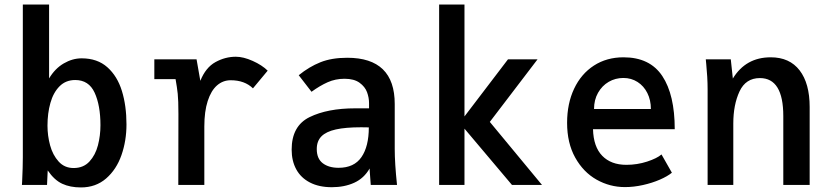

<svg xmlns="http://www.w3.org/2000/svg" viewBox="-20 -810 3640 841"><path d="M189 -63.5 186 0H76L77 -15.5Q80 -79.5 80 -121.5V-790H195V-466.5Q221 -510 259.2 -532.2Q297.5 -554.5 337.5 -554.5Q406.5 -554.5 450.2 -515.5Q494 -476.5 514 -411.5Q534 -346.5 534 -265Q534 -193.5 512 -130.5Q490 -67.5 444.8 -28.2Q399.5 11 334.5 11Q287.5 11 252.8 -5Q218 -21 189 -63.5ZM420 -261.5Q420 -348.5 394.5 -404Q369 -459.5 309.5 -459.5Q268 -459.5 240.8 -432Q213.5 -404.5 200.8 -359.2Q188 -314 188 -259.5Q188 -215.5 199.5 -173.2Q211 -131 236.8 -102.5Q262.5 -74 302.5 -74Q345.5 -74 371.8 -102.5Q398 -131 409 -173.5Q420 -216 420 -261.5Z M761.5 -311Q761.5 -371 758.5 -399.2Q755.5 -427.5 749 -463.5H656V-550H841L857.5 -456Q881 -514.5 923.8 -538Q966.5 -561.5 1013 -561.5Q1046 -561.5 1086.8 -543.2Q1127.5 -525 1152.5 -500.5L1088 -423Q1051.5 -458.5 990.5 -458.5Q956.5 -458.5 930.5 -435.8Q904.5 -413 889.8 -367.5Q875 -322 875 -256V0H761Z M1257.5 -154.5Q1257.5 -258.5 1336 -297Q1414.5 -335.5 1536 -335.5H1596.5V-358.5Q1596.5 -382 1587.8 -406Q1579 -430 1555 -447.5Q1531 -465 1489 -465Q1449.5 -465 1415.2 -449.8Q1381 -434.5 1344.5 -408L1288.5 -480.5Q1334 -517.5 1383.2 -537.2Q1432.5 -557 1501 -557Q1709 -557 1709 -354.5V-157.5Q1709 -95 1719 0H1604L1599.5 -60.5L1599 -72Q1574.5 -29 1531.5 -9.5Q1488.5 10 1433.5 10Q1377.5 10 1337.8 -10.5Q1298 -31 1277.8 -68Q1257.5 -105 1257.5 -154.5ZM1595.5 -252 1562 -252.5Q1493.5 -252.5 1451 -243Q1408.5 -233.5 1388 -212.8Q1367.5 -192 1367.5 -157Q1367.5 -115 1393.8 -95Q1420 -75 1463 -75Q1531 -75 1563.2 -121.8Q1595.5 -168.5 1595.5 -252Z M2014.5 -246.5V0H1903.5V-790H2014.5V-300L2205 -550H2334.5L2125.5 -276L2354 0H2222.5Z M2464 -272Q2464 -356.5 2494.8 -421.5Q2525.5 -486.5 2581.5 -522.8Q2637.5 -559 2711 -559Q2826.5 -559 2881 -477Q2935.5 -395 2935.5 -244H2577.5Q2579.5 -167 2618 -127.5Q2656.5 -88 2723.5 -88Q2771 -88 2814.5 -102.2Q2858 -116.5 2877.5 -133.5L2923 -53.5Q2903.5 -37.5 2870 -23Q2836.5 -8.5 2796.2 0.5Q2756 9.5 2717.5 9.5Q2651 9.5 2593 -23.2Q2535 -56 2499.5 -119.8Q2464 -183.5 2464 -272ZM2710.5 -468.5Q2675.5 -468.5 2646.2 -451.5Q2617 -434.5 2599.5 -403.5Q2582 -372.5 2582 -332.5H2831Q2831 -371.5 2815.5 -402.5Q2800 -433.5 2772.5 -451Q2745 -468.5 2710.5 -468.5Z M3073.5 -529Q3072.5 -536 3071.5 -550H3181L3190 -466Q3246.5 -559 3356 -559Q3438.5 -559 3482.5 -501.8Q3526.5 -444.5 3526.5 -341.5V0H3411V-301.5Q3411 -468 3308.5 -468Q3246.5 -468 3219.2 -409.5Q3192 -351 3192 -269V0H3079.5V-419Q3079.5 -446 3077.8 -474Q3076 -502 3073.5 -529Z"/></svg>

Font: JuliaMono SemiBold
Style: Regular
Weight: 600
Monospace: yes
Designer: cormullion
Foundry: corm
Version: Version 0.055; ttfautohint (v1.8.4)